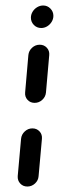

<svg xmlns="http://www.w3.org/2000/svg" viewBox="-20 -682 215 702"><path d="M93 -617.4Q93 -628.9 99.3 -639.3Q105.6 -649.6 115.9 -655.7Q126.3 -661.9 137.8 -661.9Q153.3 -661.9 164.3 -650.7Q175.2 -639.6 175.2 -624.1Q175.2 -612.6 168.9 -602.2Q162.6 -591.9 152.4 -585.7Q142.2 -579.6 130.7 -579.6Q114.8 -579.6 103.9 -590.7Q93 -601.9 93 -617.4ZM80 0Q64.1 0 53.9 -11.1Q43.7 -22.2 44.8 -38.1L57 -174.4Q58.5 -190.4 70.6 -201.5Q82.6 -212.6 98.5 -212.6Q114.4 -212.6 124.6 -201.5Q134.8 -190.4 133.3 -174.4L121.1 -38.1Q120 -22.2 108 -11.1Q95.9 0 80 0ZM106.7 -305.9Q90.7 -305.9 80.6 -317Q70.4 -328.1 71.9 -344.1L83.7 -480.4Q85.2 -496.3 97.2 -507.4Q109.3 -518.5 125.2 -518.5Q141.1 -518.5 151.3 -507.4Q161.5 -496.3 160 -480.4L148.1 -344.1Q146.7 -328.1 134.6 -317Q122.6 -305.9 106.7 -305.9Z"/></svg>

Font: 26F Galaxy Sans
Style: Bold Italic
Weight: 700
Italic angle: -5°
Designer: C₂₉H₂₅N₃O₅
Version: Version 1.200